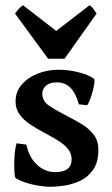

<svg xmlns="http://www.w3.org/2000/svg" viewBox="-20 -696 427 729"><path d="M353.5 -127Q353.5 -79.6 333.5 -51.3Q313.5 -22.9 283.7 -9.3Q253.9 4.4 223.6 8.8Q193.4 13.2 173.8 13.2Q144.5 13.2 107.2 5.4Q69.8 -2.4 40 -19Q36.1 -21.5 34.7 -45.2Q33.2 -68.8 34.9 -99.4Q36.6 -129.9 43 -151.9L80.1 -147Q90.3 -98.6 120.4 -70.6Q150.4 -42.5 189.5 -42.5Q252 -42.5 252 -91.3Q252 -114.7 236.3 -132.6Q220.7 -150.4 196 -165Q171.4 -179.7 144 -194.3Q119.1 -207.5 95 -223.4Q70.8 -239.3 54.9 -260.7Q39.1 -282.2 39.1 -310.5Q39.1 -347.7 62.5 -374.8Q85.9 -401.9 123 -416.5Q160.2 -431.2 201.2 -431.2Q240.2 -431.2 278.3 -421.6Q316.4 -412.1 337.4 -396.5Q340.8 -393.6 337.2 -373Q333.5 -352.5 325.9 -329.6Q318.4 -306.6 311 -296.4L279.3 -299.8Q257.8 -383.3 196.3 -383.3Q169.4 -383.3 155 -371.1Q140.6 -358.9 140.6 -340.3Q140.6 -311.5 167.7 -293.7Q194.8 -275.9 243.2 -251Q269.5 -237.8 294.9 -221.7Q320.3 -205.6 336.9 -183.1Q353.5 -160.6 353.5 -127ZM225.1 -473.1H162.6L37.1 -644.5Q43 -653.3 51.8 -662.8Q60.5 -672.4 67.9 -675.8L193.4 -578.6L319.8 -675.8Q327.6 -672.4 334.2 -662.8Q340.8 -653.3 346.7 -644.5Z"/></svg>

Font: Dai Banna SIL SemiBold
Style: Regular
Weight: 600
Designer: Victor Gaultney
Foundry: SIL International
Version: Version 4.000